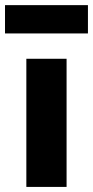

<svg xmlns="http://www.w3.org/2000/svg" viewBox="-47 -735 366 755"><path d="M56.6 -503.9H214.8V0H56.6ZM298.8 -603.5H-27.3V-714.8H298.8Z"/></svg>

Font: Wanted Sans ExtraBold
Style: Regular
Weight: 800
Designer: Original Design by Kil Hyung-jin and Kang Hanbin, Wanted Lab, Inc; Hangeul from Source Han Sans by Jang Soo-young and Ka
Foundry: Wanted Lab, Inc.
Version: Version 1.003